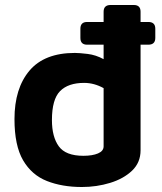

<svg xmlns="http://www.w3.org/2000/svg" viewBox="-20 -734 649 769"><path d="M308 15Q229 15 168 -9Q107 -33 72.5 -92Q38 -151 38 -257Q38 -380 98 -451Q158 -522 280 -522Q298 -522 331 -518Q364 -514 395 -497V-687Q395 -714 423 -714H516Q543 -714 543 -687V-132Q543 -83 509 -50.5Q475 -18 421 -1.5Q367 15 308 15ZM314 -110Q350 -110 372.5 -119.5Q395 -129 395 -148V-381Q357 -402 317 -402Q253 -402 220.5 -369Q188 -336 188 -253Q188 -186 215.5 -148Q243 -110 314 -110ZM329 -555Q302 -555 302 -582V-619Q302 -646 329 -646H574Q602 -646 602 -619V-582Q602 -555 574 -555Z"/></svg>

Font: Pitagon Sans
Style: Bold
Weight: 700
Designer: Travis Tran
Foundry: Pitagon
Version: Version 1.001; ttfautohint (v1.8.4.7-5d5b);gftools[0.9.26]